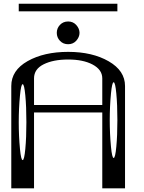

<svg xmlns="http://www.w3.org/2000/svg" viewBox="-20 -1035 790 1055"><path d="M625 -1014.6V-972.7H83V-1014.6ZM398.4 -810.5Q380.9 -792 354.5 -792Q327.1 -792 309.6 -810.5Q292 -829.1 292 -854.5Q292 -879.9 309.6 -898.4Q327.1 -917 354.5 -917Q380.9 -917 398.4 -898.4Q417 -877.9 417 -854.5Q417 -831.1 398.4 -810.5ZM125 -363.3Q125 -449.2 119.1 -510.7Q113.3 -572.3 104.5 -572.3Q95.7 -572.3 89.8 -510.7Q83 -439.5 83 -363.3Q83 -287.1 89.8 -215.8Q95.7 -155.3 104.5 -155.3Q113.3 -155.3 119.1 -216.8Q125 -278.3 125 -363.3ZM589.8 -521.5Q583 -449.2 583 -375Q583 -300.8 589.8 -228.5Q595.7 -167 604.5 -167Q613.3 -167 619.1 -228.5Q625 -290 625 -375Q625 -460 619.1 -521.5Q613.3 -583 604.5 -583Q595.7 -583 589.8 -521.5ZM667 0H542V-417H167V0H42V-562.5Q42 -648.4 131.8 -699.2Q221.7 -750 354.5 -750Q487.3 -750 577.1 -698.2Q667 -646.5 667 -562.5ZM542 -458V-604.5Q542 -652.3 488.3 -680.7Q436.5 -708 354.5 -708Q272.5 -708 219.7 -681.6Q167 -655.3 167 -604.5V-458Z"/></svg>

Font: okolaksMetalik
Style: bold
Weight: 700
Width: 7
Version: Version 0.6